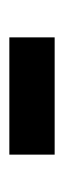

<svg xmlns="http://www.w3.org/2000/svg" viewBox="117 -483 137 411"><g transform="rotate(-90 185.5 -277.5)"><path d="M60 -229V-326H311V-229Z"/></g></svg>

Font: Domine
Style: Bold
Weight: 700
Designer: Pablo Impallari, Rodrigo Fuenzalida, Brenda Gallo
Foundry: Pablo Impallari, Rodrigo Fuenzalida, Brenda Gallo
Version: Version 2.000